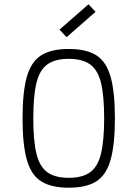

<svg xmlns="http://www.w3.org/2000/svg" viewBox="-20 -860 640 894"><path d="M300 14Q219 14 172 -15.5Q125 -45 105 -116Q85 -187 85 -309Q85 -432 105 -502.5Q125 -573 172 -602.5Q219 -632 300 -632Q382 -632 428.5 -602.5Q475 -573 495 -502.5Q515 -432 515 -309Q515 -187 495 -116Q475 -45 428.5 -15.5Q382 14 300 14ZM300 -32Q363 -32 399 -57.5Q435 -83 450 -143.5Q465 -204 465 -309Q465 -415 450 -475Q435 -535 399 -560.5Q363 -586 300 -586Q237 -586 201 -560.5Q165 -535 150 -475Q135 -415 135 -309Q135 -204 150 -143.5Q165 -83 201 -57.5Q237 -32 300 -32ZM290 -687 257 -722 392 -840 425 -805Z"/></svg>

Font: Victor Mono Thin Thin
Style: Regular
Weight: 250
Monospace: yes
Version: Version 1.561;gftools[0.9.30]